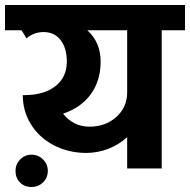

<svg xmlns="http://www.w3.org/2000/svg" viewBox="-55 -673 759 767"><path d="M684 -552H591V0H453V-125Q420 -95 377.5 -78.5Q335 -62 287 -62Q216 -63 158.5 -93.5Q101 -124 68.5 -176.5Q36 -229 36 -293H42Q121 -293 166.5 -329Q212 -365 212 -427Q212 -481 187 -513Q162 -545 119 -545Q81 -545 51 -520L31 -552H-35V-653H684ZM453 -304V-552H294Q347 -504 347 -427Q347 -351 308 -297Q269 -243 197 -219Q215 -195 242 -181Q269 -167 302 -167Q367 -167 410 -206Q453 -245 453 -304ZM7 10Q7 -17 25.5 -36Q44 -55 71 -55Q98 -55 117 -36Q136 -17 136 10Q136 37 117 55.5Q98 74 71 74Q43 74 25 56Q7 38 7 10Z"/></svg>

Font: Akshar SemiBold
Style: Regular
Weight: 600
Designer: Tall Chai
Foundry: Tall Chai
Version: Version 1.000